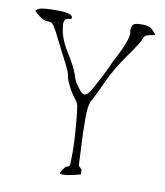

<svg xmlns="http://www.w3.org/2000/svg" viewBox="-81 -747 730 847"><g transform="rotate(10 284.0 -323.5)"><path d="M290 -332H293Q303.7 -334 317.4 -354.5V-355.5Q364.3 -439.5 389.6 -498Q441.4 -593.8 442.4 -629.9V-630.9L440.4 -648.4Q441.4 -666 449.2 -672.9Q457 -679.7 488.8 -679.7Q520.5 -679.7 534.2 -665.5Q547.9 -651.4 552.7 -644.5Q547.9 -642.6 526.4 -638.7Q504.9 -634.8 500.5 -618.2Q496.1 -601.6 446.8 -532.7Q397.5 -463.9 368.2 -398.4Q338.9 -333 325.7 -311.5Q312.5 -290 312.5 -229Q312.5 -168 316.4 -97.7L320.3 -17.6L335 -2.9Q335.9 3.9 335.9 18.6Q327.1 21.5 300.8 27.3Q274.4 33.2 261.7 33.2Q249 33.2 244.1 32.2V29.3Q244.1 23.4 253.9 9.8Q263.7 -3.9 268.6 -3.9H269.5L270.5 -4.9Q275.4 -5.9 278.3 -8.8Q281.2 -11.7 282.2 -16.6L283.2 -71.3Q283.2 -125 276.9 -194.8Q270.5 -264.6 267.1 -278.3Q263.7 -292 249.5 -309.1Q235.4 -326.2 219.7 -357.9Q204.1 -389.6 204.1 -401.4Q204.1 -413.1 174.3 -470.2Q144.5 -527.3 133.8 -549.3Q123 -571.3 118.2 -580.6Q113.3 -589.8 106 -601.6Q98.6 -613.3 93.3 -617.2Q87.9 -621.1 72.3 -621.1Q56.6 -621.1 37.6 -635.7Q18.6 -650.4 12.7 -656.2Q14.6 -663.1 29.3 -669.4Q43.9 -675.8 110.4 -675.8Q176.8 -675.8 176.8 -655.3Q176.8 -650.4 173.8 -649.4Q170.9 -648.4 166 -647.9Q161.1 -647.5 159.7 -647Q158.2 -646.5 154.3 -644.5Q150.4 -644.5 149.4 -642.6L146.5 -636.7L143.6 -627Q143.6 -568.4 183.1 -505.4Q222.7 -442.4 231.9 -412.6Q241.2 -382.8 250.5 -370.1Q259.8 -357.4 269.5 -344.7Q279.3 -332 290 -332Z"/></g></svg>

Font: Drukaatie burti
Style: Thin
Weight: 100
Version: Version 0.14